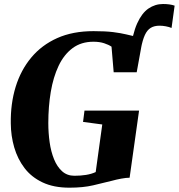

<svg xmlns="http://www.w3.org/2000/svg" viewBox="-20 -904 870 934"><path d="M640.5 -605.5 613.5 -653Q624.5 -739.5 647.2 -790Q670 -840.5 702.2 -862.5Q734.5 -884.5 773 -884.5Q789.5 -884.5 804 -882.5Q818.5 -880.5 829.5 -876.5L814.5 -768Q802.5 -773 786.8 -776Q771 -779 756 -779Q730.5 -779 713.2 -768.5Q696 -758 684.8 -733.8Q673.5 -709.5 665.5 -667ZM317.5 9Q241 9 186.8 -16.8Q132.5 -42.5 99 -86.8Q65.5 -131 49.2 -187Q33 -243 32.5 -303.5Q31 -400 56.2 -481.8Q81.5 -563.5 132.2 -624.2Q183 -685 258.5 -718.8Q334 -752.5 435 -752.5Q493 -752.5 530.5 -747.8Q568 -743 593.5 -736.8Q619 -730.5 640 -726Q648.5 -724.5 657.2 -723Q666 -721.5 675.5 -720.5L645 -552.5H533L522.5 -677Q508.5 -686.5 486.2 -693.8Q464 -701 434.5 -701Q375 -701 333 -669.8Q291 -638.5 265 -583.5Q239 -528.5 227 -457Q215 -385.5 215 -305Q215 -257.5 221.5 -211.8Q228 -166 243 -129.2Q258 -92.5 282.2 -70.8Q306.5 -49 342 -49Q372 -49 398.5 -53.2Q425 -57.5 445.5 -67L477.5 -298.5L384 -311L391 -366H656.5L610.5 -39.5Q594 -39.5 569.8 -35Q545.5 -30.5 524 -24.5Q482 -14 433.2 -2.5Q384.5 9 317.5 9Z"/></svg>

Font: Merriweather 60pt Black
Style: Italic
Weight: 900
Italic angle: -7.8°
Version: Version 2.101